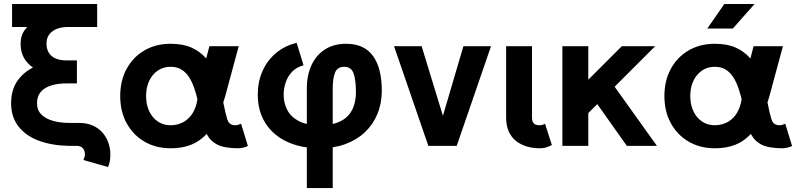

<svg xmlns="http://www.w3.org/2000/svg" viewBox="-20 -743 4068 978"><path d="M41.5 -722.7V-605.5H474.9V-722.7ZM36.6 -217.5Q36.6 -145.8 75.2 -97.5Q113.8 -49.3 180.9 -25.1Q248 -1 334.2 0H371.1Q390.9 0 401.7 11.6Q412.6 23.2 412.6 43.9Q412.6 50.3 409.9 58.7Q407.2 67.1 404.8 72L530.3 107.9Q536.1 94.5 539.1 79.2Q542 64 542 43.9Q542 12.2 531.7 -16.7Q521.5 -45.7 501.5 -68.2Q481.4 -90.8 451.5 -103.9Q421.6 -116.9 382.3 -116.9H334.2Q288.3 -116.9 250.7 -127.2Q213.1 -137.5 190.8 -159.7Q168.5 -181.9 168.5 -217.5Q168.5 -243.9 179.3 -262.8Q190.2 -281.7 210.1 -293.9Q230 -306.2 257.8 -312.1Q285.6 -318.1 319.6 -318.1V-435.3Q238.5 -435.3 174.7 -410.9Q110.8 -386.5 73.7 -338.1Q36.6 -289.8 36.6 -217.5ZM371.8 -435.3H319.6V-318.1H371.8ZM324.5 -605.5V-664.1Q273.4 -664.1 229.7 -656Q186 -647.9 153.6 -630.7Q121.1 -613.5 103 -586.3Q85 -559.1 85 -520.5Q85 -465.8 115.1 -429.1Q145.3 -392.3 198.2 -374Q251.2 -355.7 319.6 -355.7V-435.3Q292.2 -435.3 272.7 -441.7Q253.2 -448 240.8 -459.5Q228.5 -470.9 222.7 -486.6Q216.8 -502.2 216.8 -520.5Q216.8 -549.8 231.6 -568.6Q246.3 -587.4 270.8 -596.4Q295.2 -605.5 324.5 -605.5Z M848.9 -402.8Q881.6 -402.8 904.5 -388.5Q927.5 -374.3 943.1 -349.9Q958.7 -325.4 969.4 -294.2Q980 -262.9 987.8 -229Q995.6 -195.1 1002.6 -161.7Q1009.5 -128.4 1017.8 -100.1Q1031.7 -51.5 1057 -27.5Q1082.3 -3.4 1116.7 4.4Q1151.1 12.2 1192.1 12.2Q1205.1 12.2 1219.6 8.8Q1234.1 5.4 1242.7 0.5L1208 -112.8Q1203.4 -110.4 1194.8 -107.7Q1186.3 -105 1179.9 -105Q1162.1 -105 1152.1 -112.8Q1142.1 -120.6 1137.2 -136.7Q1128.2 -166.5 1120.5 -206.3Q1112.8 -246.1 1102.3 -289.2Q1091.8 -332.3 1074.2 -373.3Q1056.6 -414.3 1028.1 -447.5Q999.5 -480.7 955.8 -500.4Q912.1 -520 848.9 -520Q773.7 -520 715.7 -486.2Q657.7 -452.4 625 -392.3Q592.3 -332.3 592.3 -253.9Q592.3 -175.5 625 -115.6Q657.7 -55.7 715.7 -21.7Q773.7 12.2 848.9 12.2Q927.7 12.2 980.8 -19Q1033.9 -50.3 1068.8 -109.9Q1103.8 -169.4 1127.4 -253.9L1196 -507.8H1046.6L989 -286.1Q989 -235.8 977.1 -201Q965.1 -166.3 944.8 -145.1Q924.6 -124 899.7 -114.5Q874.8 -105 848.9 -105Q812.3 -105 784.2 -123.9Q756.1 -142.8 740.1 -176.4Q724.1 -210 724.1 -253.9Q724.1 -297.9 740.1 -331.4Q756.1 -365 784.2 -383.9Q812.3 -402.8 848.9 -402.8Z M1491.2 -524.7Q1430.4 -510.3 1385.9 -472.8Q1341.3 -435.3 1317.1 -381.1Q1293 -326.9 1293 -261.2Q1293 -177.7 1331.7 -116.3Q1370.4 -54.9 1441.3 -21.4Q1512.2 12.2 1608.9 12.2Q1681.4 12.2 1739.7 -9.3Q1798.1 -30.8 1839.4 -70.1Q1880.6 -109.4 1902.7 -163.1Q1924.8 -216.8 1924.8 -281.2Q1924.8 -395.5 1880.1 -457.8Q1835.4 -520 1742.7 -520Q1680.9 -520 1636.2 -491.8Q1591.6 -463.6 1567.3 -412.5Q1543 -361.3 1543 -293H1674.8Q1674.8 -344.2 1686.8 -373.5Q1698.7 -402.8 1733.9 -402.8Q1769 -402.8 1781 -369.3Q1793 -335.7 1793 -273.4Q1793 -240.7 1784.4 -210.4Q1775.9 -180.2 1755.2 -156.2Q1734.6 -132.3 1699 -118.7Q1663.3 -105 1608.9 -105Q1542.5 -105 1502.1 -126.2Q1461.7 -147.5 1443.2 -183Q1424.8 -218.5 1424.8 -261.2Q1424.8 -292 1435.1 -322.8Q1445.3 -353.5 1467.7 -377.3Q1490 -401.1 1526.1 -410.2ZM1543 214.8H1674.8V-293H1543Z M2236.1 -153.3 2127.7 -507.8H1987.1L2161.9 0H2306.4L2481.2 -507.8H2340.6Z M2756.3 -112.8Q2751.7 -109.9 2743.3 -107.4Q2734.9 -105 2728.5 -105Q2718.5 -105 2711.1 -107.3Q2703.6 -109.6 2699 -114.6Q2694.3 -119.6 2692.1 -127.1Q2689.9 -134.5 2689.9 -144.5V-214.8V-282.2V-507.8H2558.1V-282.2V-214.8V-144.5Q2558.1 -101.6 2572.3 -71.5Q2586.4 -41.5 2610.8 -23.1Q2635.3 -4.6 2665.6 3.8Q2696 12.2 2728.5 12.2Q2750.5 12.2 2766.5 6.3Q2782.5 0.5 2791 -4.4Z M2964.8 -294.2 3172.9 0H3326.2L3088.4 -332.5ZM2976.6 -167 3317.4 -507.8Q3305.4 -507.8 3282.2 -507.8Q3259 -507.8 3232.4 -507.8Q3205.8 -507.8 3182.7 -507.8Q3159.7 -507.8 3147.5 -507.8L2976.6 -336.9V-507.8H2844.7V0H2976.6Z M3620.8 -402.8Q3653.6 -402.8 3676.5 -388.5Q3699.5 -374.3 3715.1 -349.9Q3730.7 -325.4 3741.3 -294.2Q3752 -262.9 3759.8 -229Q3767.6 -195.1 3774.5 -161.7Q3781.5 -128.4 3789.8 -100.1Q3803.7 -51.5 3829 -27.5Q3854.2 -3.4 3888.7 4.4Q3923.1 12.2 3964.1 12.2Q3977.1 12.2 3991.6 8.8Q4006.1 5.4 4014.6 0.5L3980 -112.8Q3975.3 -110.4 3966.8 -107.7Q3958.3 -105 3951.9 -105Q3934.1 -105 3924.1 -112.8Q3914.1 -120.6 3909.2 -136.7Q3900.1 -166.5 3892.5 -206.3Q3884.8 -246.1 3874.3 -289.2Q3863.8 -332.3 3846.2 -373.3Q3828.6 -414.3 3800 -447.5Q3771.5 -480.7 3727.8 -500.4Q3684.1 -520 3620.8 -520Q3545.7 -520 3487.7 -486.2Q3429.7 -452.4 3397 -392.3Q3364.3 -332.3 3364.3 -253.9Q3364.3 -175.5 3397 -115.6Q3429.7 -55.7 3487.7 -21.7Q3545.7 12.2 3620.8 12.2Q3699.7 12.2 3752.8 -19Q3805.9 -50.3 3840.8 -109.9Q3875.7 -169.4 3899.4 -253.9L3968 -507.8H3818.6L3761 -286.1Q3761 -235.8 3749 -201Q3737.1 -166.3 3716.8 -145.1Q3696.5 -124 3671.6 -114.5Q3646.7 -105 3620.8 -105Q3584.2 -105 3556.2 -123.9Q3528.1 -142.8 3512.1 -176.4Q3496.1 -210 3496.1 -253.9Q3496.1 -297.9 3512.1 -331.4Q3528.1 -365 3556.2 -383.9Q3584.2 -402.8 3620.8 -402.8ZM3713.1 -597.7H3582.8L3669.7 -722.7H3823.5Z"/></svg>

Font: Giphurs
Style: Regular
Weight: 400
Version: Version 2.010